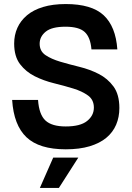

<svg xmlns="http://www.w3.org/2000/svg" viewBox="-20 -729 650 949"><path d="M305 9Q174 9 111 -50.5Q48 -110 40 -235H168Q173 -163 204.5 -133.5Q236 -104 305 -104Q377 -104 410.5 -131Q444 -158 444 -197Q444 -236 415 -257Q386 -278 342 -291.5Q298 -305 247 -317.5Q196 -330 152 -352Q108 -374 79 -412Q50 -450 50 -514Q50 -556 66 -591.5Q82 -627 113.5 -653.5Q145 -680 193 -694.5Q241 -709 305 -709Q433 -709 492.5 -653.5Q552 -598 560 -485H432Q427 -545 398.5 -571Q370 -597 304 -597Q236 -597 206 -572.5Q176 -548 176 -513Q176 -476 205 -456.5Q234 -437 278 -424Q322 -411 373 -398.5Q424 -386 468 -363.5Q512 -341 541 -301.5Q570 -262 570 -195Q570 -150 554 -112.5Q538 -75 505.5 -48Q473 -21 423 -6Q373 9 305 9ZM243 50H367L271 200H177Z"/></svg>

Font: Retni Sans
Style: Bold
Weight: 700
Designer: Vitaly Kuzmin
Foundry: ParaType Ltd.
Version: Version 1.00;March 2, 2019;FontCreator 11.5.0.2425 64-bit; t